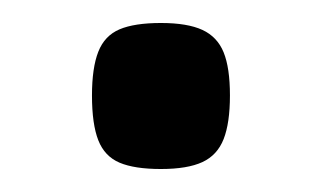

<svg xmlns="http://www.w3.org/2000/svg" viewBox="-20 -410 290 167"><path d="M60 -327Q60 -351 65.5 -365Q71 -379 84 -384.5Q97 -390 120 -390Q143 -390 156 -384Q169 -378 174.5 -364.5Q180 -351 180 -327Q180 -303 174.5 -289Q169 -275 156 -269Q143 -263 120 -263Q97 -263 84 -268.5Q71 -274 65.5 -288Q60 -302 60 -327Z"/></svg>

Font: Changa
Style: Regular
Weight: 400
Designer: Eduardo Rodriguez Tunni
Foundry: Eduardo Rodriguez Tunni
Version: Version 3.003